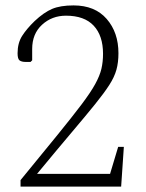

<svg xmlns="http://www.w3.org/2000/svg" viewBox="-20 -690 540 710"><path d="M56 0V-24Q138 -124 192.5 -191Q247 -258 281 -303Q315 -348 332 -379Q349 -410 355 -435.5Q361 -461 361 -491Q361 -558 326.5 -595Q292 -632 224 -632Q172 -632 135.5 -598.5Q99 -565 99 -509V-467L93 -461H75Q60 -461 52.5 -466.5Q45 -472 45 -493Q45 -531 62 -557.5Q79 -584 108 -612Q142 -644 172.5 -657Q203 -670 252 -670Q331 -670 374.5 -620Q418 -570 418 -493Q418 -459 410.5 -432Q403 -405 384 -375.5Q365 -346 331.5 -304.5Q298 -263 245.5 -201Q193 -139 117 -47H387L417 -147H438L428 0Z"/></svg>

Font: Spectral ExtraLight
Style: Regular
Weight: 275
Designer: Jean-Baptiste Levee
Foundry: Production Type
Version: Version 2.001